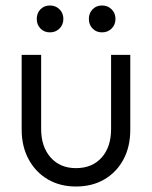

<svg xmlns="http://www.w3.org/2000/svg" viewBox="-20 -670 555 700"><path d="M257 10Q199 10 154.5 -16Q110 -42 84.5 -89Q59 -136 59 -197V-470H130V-200Q130 -135 164.5 -96Q199 -57 257 -57Q316 -57 350.5 -95.5Q385 -134 385 -200V-470H455V-197Q455 -135 430 -88.5Q405 -42 360.5 -16Q316 10 257 10ZM162 -552Q141 -552 127.5 -566Q114 -580 114 -601Q114 -622 127.5 -636Q141 -650 162 -650Q183 -650 197 -636Q211 -622 211 -601Q211 -580 197 -566Q183 -552 162 -552ZM352 -552Q331 -552 317.5 -566Q304 -580 304 -601Q304 -622 317.5 -636Q331 -650 352 -650Q373 -650 387 -636Q401 -622 401 -601Q401 -580 387 -566Q373 -552 352 -552Z"/></svg>

Font: Outfit Light
Style: Regular
Weight: 300
Designer: Rodrigo Fuenzalida
Foundry: fragTYPE
Version: Version 1.100; ttfautohint (v1.8.4.7-5d5b)